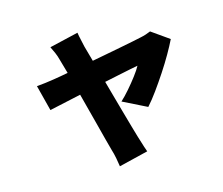

<svg xmlns="http://www.w3.org/2000/svg" viewBox="-106 -789 1211 1041"><g transform="rotate(-15 500.0 -268.5)"><path d="M409 -648Q412 -628 417 -607Q422 -586 426 -566Q436 -531 449 -483.5Q462 -436 477 -382Q492 -328 507 -273.5Q522 -219 536 -169.5Q550 -120 561 -81Q572 -42 579 -19Q582 -11 587 6.5Q592 24 598 42Q604 60 608 71L444 111Q441 89 436 63Q431 37 424 15Q417 -9 406.5 -50Q396 -91 382.5 -142.5Q369 -194 354.5 -249.5Q340 -305 326 -358.5Q312 -412 299.5 -457.5Q287 -503 278 -533Q273 -553 264.5 -572.5Q256 -592 247 -610ZM889 -484Q873 -451 848 -407.5Q823 -364 793 -318.5Q763 -273 733 -231.5Q703 -190 676 -160L543 -226Q566 -247 592.5 -277.5Q619 -308 642.5 -339Q666 -370 677 -391Q665 -389 635.5 -383Q606 -377 565.5 -368.5Q525 -360 477.5 -350Q430 -340 382 -329.5Q334 -319 290 -309.5Q246 -300 212 -292.5Q178 -285 159 -281L122 -425Q147 -427 170 -430Q193 -433 219 -437Q231 -439 261 -444Q291 -449 332 -457Q373 -465 420.5 -474Q468 -483 516 -492Q564 -501 607.5 -509.5Q651 -518 684 -524.5Q717 -531 734 -535Q749 -538 764.5 -543Q780 -548 791 -553Z"/></g></svg>

Font: Noto Sans JP Thin Black
Style: Regular
Weight: 900
Version: Version 2.004-H2;hotconv 1.0.118;makeotfexe 2.5.65603